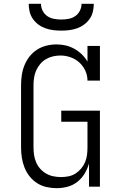

<svg xmlns="http://www.w3.org/2000/svg" viewBox="-20 -975 640 1003"><path d="M276 8Q249 8 222.5 2Q196 -4 173.5 -18.5Q151 -33 134.5 -54Q118 -75 108 -100Q98 -125 94 -151.5Q90 -178 90 -205V-530Q90 -557 94 -583.5Q98 -610 108 -634.5Q118 -659 134.5 -680Q151 -701 173.5 -715.5Q196 -730 222.5 -736.5Q249 -743 275 -743Q300 -743 323.5 -737.5Q347 -732 368.5 -720Q390 -708 407.5 -691Q425 -674 437 -653V-735H502V-554H437Q437 -581 425.5 -606Q414 -631 394 -649Q374 -667 348 -676Q322 -685 296 -685Q276 -685 256.5 -680.5Q237 -676 220 -666Q203 -656 190 -640.5Q177 -625 169 -607Q161 -589 158 -569.5Q155 -550 155 -530V-205Q155 -185 158 -165Q161 -145 169 -126.5Q177 -108 190.5 -93Q204 -78 221.5 -68Q239 -58 259 -54Q279 -50 299 -50Q319 -50 338.5 -54Q358 -58 374.5 -68.5Q391 -79 404 -94.5Q417 -110 424.5 -128Q432 -146 434.5 -165.5Q437 -185 437 -205V-339H300V-397H502V0H445V-121Q437 -93 422 -68Q407 -43 384 -25Q361 -7 333 0.5Q305 8 276 8ZM300 -815Q279 -815 258.5 -817.5Q238 -820 218 -827Q198 -834 181 -846.5Q164 -859 152 -876Q140 -893 135 -913.5Q130 -934 130 -955H194Q194 -936 203 -918.5Q212 -901 227.5 -890.5Q243 -880 262 -876.5Q281 -873 300 -873Q319 -873 338 -876.5Q357 -880 372.5 -890.5Q388 -901 397 -918.5Q406 -936 406 -955H470Q470 -934 465 -913.5Q460 -893 448 -876Q436 -859 419 -846.5Q402 -834 382 -827Q362 -820 341.5 -817.5Q321 -815 300 -815Z"/></svg>

Font: Iosevka Etoile Light
Style: Regular
Weight: 300
Designer: Belleve Invis
Foundry: Belleve Invis
Version: Version 25.0.1; ttfautohint (v1.8.4)